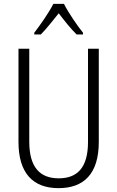

<svg xmlns="http://www.w3.org/2000/svg" viewBox="-20 -967 609 997"><path d="M312 -947H257C235 -903 189 -837 158 -797V-788H192C220 -816 255 -861 285 -898C314 -860 347 -818 378 -788H411V-797C384 -830 335 -901 312 -947ZM493 -230V-714H437V-230C437 -96 381 -41 285 -41C187 -41 132 -99 132 -231V-714H76V-230C76 -69 150 10 284 10C414 10 493 -63 493 -230Z"/></svg>

Font: Noto Sans Devanagari Condensed Light
Style: Regular
Weight: 300
Width: 3
Designer: Jelle Bosma - Monotype Design Team
Foundry: Monotype Imaging Inc.
Version: Version 2.004